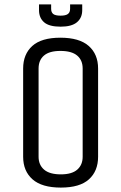

<svg xmlns="http://www.w3.org/2000/svg" viewBox="-20 -836 550 871"><path d="M425 -125Q425 -60 383.5 -22.5Q342 15 256 15Q170 15 127.5 -22.5Q85 -60 85 -125V-525Q85 -590 126.5 -627.5Q168 -665 254 -665Q340 -665 382.5 -627.5Q425 -590 425 -525ZM355 -525Q355 -563 330 -584Q305 -605 254 -605Q204 -605 179.5 -584Q155 -563 155 -525V-125Q155 -88 180 -66.5Q205 -45 256 -45Q306 -45 330.5 -66.5Q355 -88 355 -125ZM212 -796Q212 -780 221.5 -772.5Q231 -765 255 -765Q278 -765 288 -772.5Q298 -780 298 -796V-816H353V-790Q353 -755 329 -735Q305 -715 255 -715Q203 -715 180 -735Q157 -755 157 -790V-816H212Z"/></svg>

Font: Unica One
Style: Regular
Weight: 400
Designer: Eduardo Rodriguez Tunni
Foundry: Eduardo Rodriguez Tunni
Version: Version 2.000; ttfautohint (v1.8.4.7-5d5b);gftools[0.9.23]